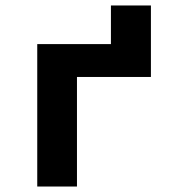

<svg xmlns="http://www.w3.org/2000/svg" viewBox="-20 -681 640 701"><path d="M116 0V-520H385V-661H531V-400H261V0Z"/></svg>

Font: Iosevka Aile Heavy
Style: Regular
Weight: 900
Designer: Belleve Invis
Foundry: Belleve Invis
Version: Version 31.1.0; ttfautohint (v1.8.4)